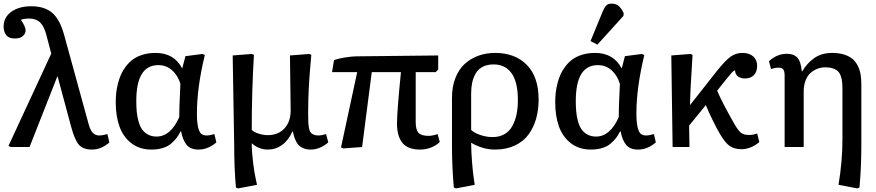

<svg xmlns="http://www.w3.org/2000/svg" viewBox="-25 -817 4868 1067"><path d="M485.8 14.2Q438 14.2 414.3 -11.7Q390.6 -37.6 371.1 -109.9L294.9 -393.1L292 -388.2L139.2 0H35.2L22 -5.9L259.8 -519L233.9 -618.2Q220.7 -670.4 198.2 -692.1Q175.8 -713.9 137.2 -713.9Q110.4 -713.9 90.8 -707Q117.2 -669.4 117.2 -647.9Q117.2 -630.4 102.3 -616.7Q87.4 -603 56.2 -603Q23.9 -603 9.5 -622.3Q-4.9 -641.6 -4.9 -668.9Q-4.9 -720.7 37.8 -751.5Q80.6 -782.2 148.9 -782.2Q221.7 -782.2 264.4 -746.3Q307.1 -710.4 331.1 -624L466.8 -129.9Q477.1 -92.3 491.2 -78.1Q505.4 -64 527.8 -64Q543.5 -64 571.8 -71.8L583 -25.9Q568.4 -11.2 542.2 1.5Q516.1 14.2 485.8 14.2Z M816.4 14.2Q750.5 14.2 705.1 -21Q659.7 -56.2 638.9 -114Q618.2 -171.9 618.2 -248Q618.2 -273.4 620.6 -298.1Q623 -322.8 629.9 -350.6Q636.7 -378.4 647.5 -402.6Q658.2 -426.8 675.5 -449.2Q692.9 -471.7 715.3 -487.8Q737.8 -503.9 769.5 -513.4Q801.3 -522.9 839.4 -522.9Q942.4 -522.9 987.3 -437L990.2 -445.8L1005.4 -504.9L1100.1 -517.1L1113.3 -511.2Q1069.3 -329.6 1069.3 -187Q1069.3 -136.2 1076.2 -108.6Q1083 -81.1 1094.5 -72.5Q1106 -64 1125.5 -64Q1138.2 -64 1166.5 -71.8L1177.2 -25.9Q1160.6 -10.3 1134.5 2Q1108.4 14.2 1078.1 14.2Q1033.7 14.2 1012.2 -12Q990.7 -38.1 981.4 -86.9H978.5Q968.3 -66.4 957 -51.3Q945.8 -36.1 927 -19.8Q908.2 -3.4 880.1 5.4Q852.1 14.2 816.4 14.2ZM845.2 -58.1Q923.3 -58.1 971.2 -166Q970.2 -199.2 977.5 -351.1Q963.9 -397 931.9 -426Q899.9 -455.1 854.5 -455.1Q732.4 -455.1 732.4 -255.9Q732.4 -221.7 735.1 -194.3Q737.8 -167 745.4 -140.6Q752.9 -114.3 765.4 -96.9Q777.8 -79.6 798.1 -68.8Q818.4 -58.1 845.2 -58.1Z M1298.3 230 1286.1 225.1Q1276.4 116.2 1276.4 -14.2L1268.1 -508.8L1374 -517.1L1386.2 -512.2Q1374 -310.5 1374 -95.2Q1387.2 -82 1413.3 -74Q1439.5 -65.9 1461.4 -65.9Q1521 -65.9 1555.7 -103.3Q1590.3 -140.6 1590.3 -204.1L1586.4 -508.8L1693.4 -517.1L1705.1 -512.2Q1705.1 -509.3 1699.7 -450.2Q1694.3 -391.1 1690.9 -325Q1687.5 -258.8 1687.5 -188Q1687.5 -156.7 1688.2 -139.4Q1689 -122.1 1692.1 -105.2Q1695.3 -88.4 1701.7 -80.8Q1708 -73.2 1718.8 -68.6Q1729.5 -64 1746.1 -64Q1761.2 -64 1787.1 -71.8L1799.3 -25.9Q1782.7 -10.3 1756.6 2Q1730.5 14.2 1701.2 14.2Q1680.2 14.2 1663.8 7.8Q1647.5 1.5 1637.9 -7.1Q1628.4 -15.6 1620.8 -30.8Q1613.3 -45.9 1609.9 -57.1Q1606.4 -68.4 1602.1 -86.9H1600.1Q1578.1 -37.1 1542.7 -11.5Q1507.3 14.2 1463.4 14.2Q1437.5 14.2 1413.8 4.4Q1390.1 -5.4 1375.5 -20H1374Q1374.5 32.2 1381.8 89.6Q1389.2 147 1396.5 178.7L1403.3 210Z M2309.1 14.2Q2241.7 14.2 2211.4 -22.9Q2181.2 -60.1 2181.2 -130.9Q2181.2 -196.3 2203.1 -416H2041L1987.3 0L1882.3 7.8L1870.1 2L1960 -416H1820.3L1831.1 -482.9Q1858.9 -492.7 1896.5 -498.3Q1934.1 -503.9 1955.1 -503.9L2410.2 -508.8V-430.2L2396 -416H2285.2V-138.2Q2285.2 -96.7 2300.3 -79.3Q2315.4 -62 2356.9 -62Q2377.4 -62 2407.2 -71.8L2418.9 -27.8Q2400.4 -9.3 2371.6 2.4Q2342.8 14.2 2309.1 14.2Z M2509.3 230 2497.1 225.1Q2486.8 113.3 2486.8 -8.8V-273.9Q2486.8 -335.9 2506.1 -384.5Q2525.4 -433.1 2558.8 -462.9Q2592.3 -492.7 2634.8 -507.8Q2677.2 -522.9 2726.1 -522.9Q2837.4 -522.9 2902.8 -456.3Q2968.3 -389.6 2968.3 -264.2Q2968.3 -206.1 2954.3 -157Q2940.4 -107.9 2911.9 -69.1Q2883.3 -30.3 2835.7 -8.1Q2788.1 14.2 2725.1 14.2Q2687 14.2 2651.1 2.2Q2615.2 -9.8 2595.2 -22.9H2593.3Q2593.8 29.8 2598.6 88.1Q2603.5 146.5 2608.4 178.2L2613.3 210ZM2711.9 -55.2Q2750.5 -55.2 2778.6 -71.5Q2806.6 -87.9 2822.5 -117.2Q2838.4 -146.5 2845.7 -182.1Q2853 -217.8 2853 -261.2Q2853 -360.8 2817.9 -409.9Q2782.7 -459 2718.3 -459Q2682.1 -459 2656.5 -445.3Q2630.9 -431.6 2617.7 -407.5Q2604.5 -383.3 2598.9 -356.7Q2593.3 -330.1 2593.3 -297.9V-95.2Q2610.4 -78.1 2644.8 -66.7Q2679.2 -55.2 2711.9 -55.2Z M3294.9 -568.8 3256.8 -588.9 3324.7 -753.9Q3334 -776.4 3344.5 -786.6Q3355 -796.9 3373.5 -796.9Q3398.4 -796.9 3414.1 -783Q3429.7 -769 3440.9 -744.1L3439.9 -729ZM3258.8 14.2Q3192.9 14.2 3147.5 -21Q3102.1 -56.2 3081.3 -114Q3060.5 -171.9 3060.5 -248Q3060.5 -273.4 3063 -298.1Q3065.4 -322.8 3072.3 -350.6Q3079.1 -378.4 3089.8 -402.6Q3100.6 -426.8 3117.9 -449.2Q3135.3 -471.7 3157.7 -487.8Q3180.2 -503.9 3211.9 -513.4Q3243.7 -522.9 3281.7 -522.9Q3384.8 -522.9 3429.7 -437L3432.6 -445.8L3447.8 -504.9L3542.5 -517.1L3555.7 -511.2Q3511.7 -329.6 3511.7 -187Q3511.7 -136.2 3518.6 -108.6Q3525.4 -81.1 3536.9 -72.5Q3548.3 -64 3567.9 -64Q3580.6 -64 3608.9 -71.8L3619.6 -25.9Q3603 -10.3 3576.9 2Q3550.8 14.2 3520.5 14.2Q3476.1 14.2 3454.6 -12Q3433.1 -38.1 3423.8 -86.9H3420.9Q3410.6 -66.4 3399.4 -51.3Q3388.2 -36.1 3369.4 -19.8Q3350.6 -3.4 3322.5 5.4Q3294.4 14.2 3258.8 14.2ZM3287.6 -58.1Q3365.7 -58.1 3413.6 -166Q3412.6 -199.2 3419.9 -351.1Q3406.2 -397 3374.3 -426Q3342.3 -455.1 3296.9 -455.1Q3174.8 -455.1 3174.8 -255.9Q3174.8 -221.7 3177.5 -194.3Q3180.2 -167 3187.7 -140.6Q3195.3 -114.3 3207.8 -96.9Q3220.2 -79.6 3240.5 -68.8Q3260.7 -58.1 3287.6 -58.1Z M4096.7 12.2Q4056.6 12.2 4030.8 -5.4Q4004.9 -22.9 3975.6 -73.2Q3959 -101.1 3935.3 -149.4Q3911.6 -197.8 3897.5 -232.9L3804.7 -119.1L3806.6 0H3712.9L3705.6 -508.8L3811.5 -517.1L3823.7 -512.2Q3811 -319.3 3809.6 -232.9L3958.5 -421.9Q4005.9 -481.4 4035.4 -502.2Q4064.9 -522.9 4100.6 -522.9Q4139.2 -522.9 4160.9 -503.4Q4182.6 -483.9 4182.6 -451.2Q4182.6 -418 4164.6 -399.4Q4146.5 -380.9 4114.7 -380.9Q4092.3 -380.9 4076.7 -391.8Q4061 -402.8 4059.6 -426.8Q4051.3 -423.8 4040.8 -412.4Q4030.3 -400.9 4000.5 -363.8L3960.4 -313Q3988.3 -246.6 4059.6 -122.1Q4080.6 -87.4 4095.9 -77.1Q4111.3 -66.9 4138.7 -66.9Q4160.2 -66.9 4182.6 -75.2L4194.8 -27.8Q4174.3 -9.3 4147.7 1.5Q4121.1 12.2 4096.7 12.2Z M4739.7 230 4634.8 210Q4656.7 79.1 4656.7 -41V-319.8Q4656.7 -343.8 4655 -360.4Q4653.3 -377 4647.7 -393.8Q4642.1 -410.6 4631.8 -420.7Q4621.6 -430.7 4604 -436.8Q4586.4 -442.9 4561.5 -442.9Q4539.6 -442.9 4519.3 -435.5Q4499 -428.2 4481 -413.1Q4462.9 -397.9 4452.1 -370.8Q4441.4 -343.8 4441.4 -308.1V0H4335.4V-396Q4335.4 -421.9 4327.9 -431.4Q4320.3 -440.9 4301.8 -440.9Q4280.8 -440.9 4259.8 -433.1L4248.5 -477.1Q4293 -518.1 4348.6 -518.1Q4385.7 -518.1 4405.8 -496.8Q4425.8 -475.6 4430.7 -420.9H4433.6Q4458.5 -464.4 4499.3 -493.7Q4540 -522.9 4599.6 -522.9Q4638.2 -522.9 4667.2 -513.4Q4696.3 -503.9 4714.1 -488.3Q4731.9 -472.7 4742.9 -449.5Q4753.9 -426.3 4757.8 -402.3Q4761.7 -378.4 4761.7 -349.1V-8.8Q4761.7 45.4 4759.3 104Q4756.8 162.6 4753.9 193.8L4751.5 225.1Z"/></svg>

Font: Literata Book Medium
Style: Regular
Weight: 500
Designer: Latin by Veronika Burian and Jose Scaglione. Greek by Irene Vlachou. Cyrillic by Vera Evstafieva
Foundry: TypeTogether
Version: Version 2.003;PS 002.003;hotconv 1.0.88;makeotf.lib2.5.64775